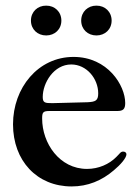

<svg xmlns="http://www.w3.org/2000/svg" viewBox="-20 -646 492 677"><path d="M232.6 11.4C289.4 11.4 338.8 -8.9 381.7 -45.8C404.8 -65 425.8 -89.1 425.8 -101.9C425.8 -107.6 421.2 -111.5 414.4 -111.5C404.8 -111.5 402.7 -104.4 389.9 -92.3C364.7 -66.8 327.4 -50.4 286.9 -50.4C189.6 -50.4 128.6 -141 128.6 -228C128.6 -249.3 131.4 -254.6 153.8 -254.6H393.1C413.7 -254.6 421.5 -260.7 421.5 -282.7C421.5 -344.5 360.1 -445.3 239.3 -445.3C114.3 -445.3 25.9 -336.3 25.9 -207.7C25.9 -79.2 110.4 11.4 232.6 11.4ZM89.1 -573.5C89.1 -542.3 112.6 -521 142.8 -521C172.9 -521 196.4 -542.3 196.4 -573.5C196.4 -604.4 172.9 -626.4 142.8 -626.1C112.6 -626.4 89.1 -604.4 89.1 -573.5ZM130.7 -304C130.7 -353.7 169.7 -418.7 231.2 -418.7C285.2 -418.7 326.3 -369 326.3 -316.8C326.3 -291.2 316.8 -286.9 288.4 -285.5C237.6 -284.1 166.2 -282.3 164.8 -282.3C138.8 -282.3 130.7 -283.4 130.7 -304ZM266.3 -573.5C266.3 -542.3 289.8 -521 320 -521C350.1 -521 373.6 -542.3 373.6 -573.5C373.6 -604.4 350.1 -626.4 320 -626.1C289.8 -626.4 266.3 -604.4 266.3 -573.5Z"/></svg>

Font: Margiela Serif Medium
Style: Regular
Weight: 500
Designer: Andreas Faust, Stefan Endress
Version: Version 1.002;FEAKit 1.0